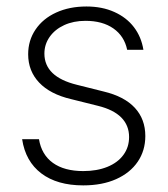

<svg xmlns="http://www.w3.org/2000/svg" viewBox="-20 -558 514 589"><path d="M242.2 -494.1Q205.6 -494.1 177 -481Q148.4 -467.8 132.3 -444.8Q116.2 -421.9 116.2 -393.6Q116.2 -322.3 215.8 -297.9L297.9 -277.3Q361.3 -262.2 393.6 -227.3Q425.8 -192.4 425.8 -140.6Q425.8 -96.2 402.6 -62Q379.4 -27.8 336.4 -8.5Q293.5 10.7 235.4 10.7Q155.3 10.7 106.7 -26.1Q58.1 -63 47.9 -130.9H99.6Q107.4 -83.5 142.3 -58.3Q177.2 -33.2 235.4 -33.2Q277.3 -33.2 309.3 -46.1Q341.3 -59.1 358.6 -82.8Q376 -106.4 376 -137.7Q376 -173.3 352.1 -197.5Q328.1 -221.7 280.3 -233.4L198.2 -253.9Q133.8 -269 100.1 -304.7Q66.4 -340.3 66.4 -391.6Q66.4 -434.1 89.1 -467.5Q111.8 -501 152.3 -519.5Q192.9 -538.1 245.1 -538.1Q293.5 -538.1 330.8 -521.2Q368.2 -504.4 390.9 -474.6Q413.6 -444.8 419.9 -405.3H370.1Q361.3 -447.3 327.9 -470.7Q294.4 -494.1 242.2 -494.1Z"/></svg>

Font: Pretendard ExtraLight
Style: Regular
Weight: 200
Designer: Base glyphs from Inter by Rasmus Andersson; Hangeul glyphs from Noto Sans CJK(Source Han Sans) by Jang Soo-young and Kan
Foundry: Kil Hyung-jin
Version: Version 1.309